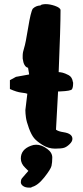

<svg xmlns="http://www.w3.org/2000/svg" viewBox="-20 -690 392 909"><path d="M116.7 198.2Q100.1 198.2 89.4 190.7Q78.6 183.1 78.6 172.4Q78.6 161.6 83.7 154.5Q88.9 147.5 99.6 136Q110.4 124.5 114.3 119.1Q109.9 114.3 99.1 104Q78.6 84.5 78.6 60.5Q78.6 17.6 126.5 0Q138.7 -4.9 151.4 -4.9Q176.8 -4.9 203.1 14.6Q227.5 32.2 227.5 55.7Q227.5 79.1 223.9 95.2Q220.2 111.3 189.2 150.4Q158.2 189.5 128.9 195.8V198.2ZM192.9 -670.4Q195.3 -670.4 197.8 -670.4Q215.8 -670.4 239.3 -662.6Q266.1 -653.3 266.6 -642.1Q266.6 -561.5 257.8 -348.6Q267.1 -348.1 277.1 -345.7Q287.1 -343.3 304.4 -334.5Q321.8 -325.7 325.2 -301.3L326.2 -298.8V-296.9Q326.2 -275.4 320.6 -267.3Q314.9 -259.3 266.6 -257.3L254.9 -256.8Q250.5 -166.5 245.1 -76.2Q255.4 -67.9 281.2 -64Q322.8 -57.6 322.8 -32.7V-32.2Q322.8 -20.5 309.8 -7.8Q296.9 4.9 284.4 9.3Q272 13.7 240.7 13.7Q209.5 13.7 181.9 -3.4Q154.3 -20.5 141.4 -36.1Q128.4 -51.8 116.9 -83Q105.5 -114.3 102.8 -134Q100.1 -153.8 100.1 -168.9L109.4 -246.1Q104 -249 81.8 -251.5Q59.6 -253.9 26.9 -268.6V-310.5L55.7 -326.2L117.7 -337.4V-340.3L112.8 -369.1Q92.3 -373.5 87.4 -413.1V-426.8Q87.4 -442.4 94.2 -462.9Q101.1 -483.4 113.3 -558.8Q125.5 -634.3 135.3 -648.9Q149.9 -663.1 170.9 -664.1H171.9Q172.9 -668.9 192.9 -670.4Z"/></svg>

Font: Drukaatie burti
Style: Bold
Weight: 700
Version: Version 0.14